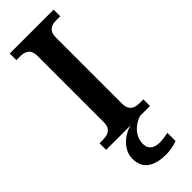

<svg xmlns="http://www.w3.org/2000/svg" viewBox="-309 -740 1006 1006"><g transform="rotate(-45 194.0 -237.0)"><path d="M32 0H214C153 14 96 68 96 130C96 206 148 240 240 240C261 240 301 234 322 224V164C298 169 277 172 259 172C219 172 190 155 190 115C190 52 241 13 283 0H357V-49H329C293 -49 262 -62 262 -113V-600C262 -653 291 -665 329 -665H357V-714H32V-665H59C95 -665 126 -653 126 -600V-112C126 -61 95 -49 59 -49H32Z"/></g></svg>

Font: Noto Serif Devanagari SemiBold
Style: Regular
Weight: 600
Designer: Universal Thirst, Indian Type Foundry and the Monotype Design Team
Foundry: Monotype Imaging Inc.
Version: Version 2.004